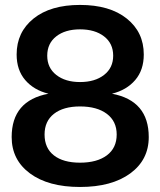

<svg xmlns="http://www.w3.org/2000/svg" viewBox="-20 -742 645 772"><path d="M26.9 -190.9Q26.9 -337.4 174.8 -365.2Q115.7 -379.9 81.3 -420.2Q46.9 -460.4 46.9 -522.9Q46.9 -612.8 115 -667.5Q183.1 -722.2 301.8 -722.2Q420.9 -722.2 489.5 -667.5Q558.1 -612.8 558.1 -522.9Q558.1 -460.4 523.7 -420.2Q489.3 -379.9 430.2 -365.2Q578.1 -337.4 578.1 -190.9Q578.1 -99.1 503.7 -44.7Q429.2 9.8 301.8 9.8Q174.3 9.8 100.6 -44.7Q26.9 -99.1 26.9 -190.9ZM301.8 -87.9Q370.1 -87.9 409.7 -117.4Q449.2 -147 449.2 -201.2Q449.2 -254.4 409.7 -284.2Q370.1 -314 301.8 -314Q234.9 -314 197 -284.4Q159.2 -254.9 159.2 -201.2Q159.2 -146.5 196.8 -117.2Q234.4 -87.9 301.8 -87.9ZM301.8 -412.1Q361.8 -412.1 398.4 -440.7Q435.1 -469.2 435.1 -518.1Q435.1 -567.4 398.4 -595.7Q361.8 -624 301.8 -624Q242.2 -624 206.1 -595.7Q169.9 -567.4 169.9 -518.1Q169.9 -469.2 206.3 -440.7Q242.7 -412.1 301.8 -412.1Z"/></svg>

Font: Creato Display
Style: Bold
Weight: 700
Version: Version 1.000